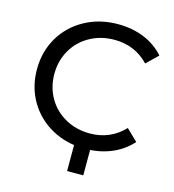

<svg xmlns="http://www.w3.org/2000/svg" viewBox="-124 -811 965 1066"><g transform="rotate(15 359.0 -277.5)"><path d="M52 -350Q52 -452 100 -533.5Q148 -615 233 -661.5Q318 -708 423 -708Q505 -708 573 -680.5Q641 -653 689 -599L624 -536Q545 -619 427 -619Q349 -619 286 -584Q223 -549 187.5 -487.5Q152 -426 152 -350Q152 -274 187.5 -212.5Q223 -151 286 -116Q349 -81 427 -81Q544 -81 624 -165L689 -102Q641 -48 572.5 -20Q504 8 422 8Q317 8 232.5 -38.5Q148 -85 100 -166.5Q52 -248 52 -350ZM453 153H360V-23H453Z"/></g></svg>

Font: APTA Sans Medium
Style: Bold
Weight: 500
Version: Version 7.200